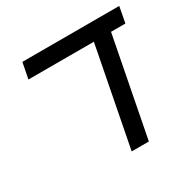

<svg xmlns="http://www.w3.org/2000/svg" viewBox="-137 -734 868 870"><g transform="rotate(-30 296.5 -299.5)"><path d="M502 -516.1 401.9 0H312L412.1 -516.1H69.8L85.9 -599.1H592.8L577.1 -516.1Z"/></g></svg>

Font: Arimo
Style: Italic
Weight: 400
Italic angle: -12°
Designer: Steve Matteson
Foundry: Monotype Imaging Inc.
Version: Version 1.33